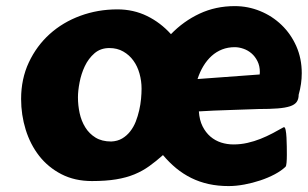

<svg xmlns="http://www.w3.org/2000/svg" viewBox="-20 -571 1018 635"><path d="M284.2 27.8Q227.1 27.8 183.1 5.1Q139.2 -17.6 109.6 -55.4Q80.1 -93.3 64.9 -142.3Q49.8 -191.4 49.8 -243.7Q49.8 -310.1 75.4 -364.7Q101.1 -419.4 144.5 -458.5Q188 -497.6 245.8 -518.8Q303.7 -540 368.2 -540Q421.4 -540 466.3 -518.1Q511.2 -496.1 545.4 -458Q586.9 -501 640.1 -525.9Q693.4 -550.8 756.3 -550.8Q800.3 -550.8 840.3 -534.4Q880.4 -518.1 911.1 -488.5Q941.9 -459 960 -418.2Q978 -377.4 978 -329.1Q978 -293.5 967.8 -257.8Q967.8 -243.2 961.2 -233.9Q954.6 -224.6 939.2 -219.5Q923.8 -214.4 898.2 -212.4Q872.6 -210.4 834.5 -210.4Q786.1 -208.5 736.3 -207Q686.5 -205.6 637.7 -202.6Q639.6 -173.8 649.9 -153.3Q660.2 -132.8 675.8 -119.4Q691.4 -106 711.2 -99.6Q731 -93.3 752 -93.3Q775.9 -93.3 798.3 -98.4Q820.8 -103.5 841.6 -111.8Q862.3 -120.1 881.3 -130.1Q900.4 -140.1 917.5 -149.9Q918 -149.9 918.5 -150.1Q918.9 -150.4 919.4 -150.4Q922.9 -150.4 924.8 -140.4Q926.8 -130.4 927.5 -116.2Q928.2 -102.1 928.5 -86.4Q928.7 -70.8 928.7 -59.1Q928.7 -43.9 927.7 -33Q926.8 -22 924.3 -19.5Q910.6 -6.3 888.7 5.4Q866.7 17.1 841.1 25.6Q815.4 34.2 788.1 39.3Q760.7 44.4 736.3 44.4Q700.7 44.4 669.9 37.6Q639.2 30.8 612.5 17.6Q585.9 4.4 562.7 -14.6Q539.6 -33.7 519 -58.1Q496.1 -37.6 473.6 -21.5Q451.2 -5.4 424.6 5.6Q397.9 16.6 364 22.2Q330.1 27.8 284.2 27.8ZM237.8 -249Q237.8 -222.7 243.4 -196.8Q249 -170.9 262 -149.9Q274.9 -128.9 295.9 -116Q316.9 -103 348.1 -103Q368.7 -104 384 -113Q399.4 -122.1 410.6 -136.5Q421.9 -150.9 429 -168.9Q436 -187 440.4 -206.3Q444.8 -225.6 446.5 -244.1Q448.2 -262.7 448.2 -277.8Q448.2 -303.2 441.4 -327.6Q434.6 -352.1 421.1 -370.6Q407.7 -389.2 387.7 -400.6Q367.7 -412.1 341.8 -412.1Q312.5 -412.1 292.5 -394.8Q272.5 -377.4 260.5 -352.1Q248.5 -326.7 243.2 -298.6Q237.8 -270.5 237.8 -249ZM756.3 -415Q733.9 -415 714.6 -407.5Q695.3 -399.9 679.9 -386Q664.6 -372.1 652.8 -352.8Q641.1 -333.5 633.3 -309.6L838.9 -324.7Q838.9 -326.7 839.1 -328.6Q839.4 -330.6 839.4 -332.5Q839.4 -353 831.5 -368.7Q823.7 -384.3 811.8 -394.5Q799.8 -404.8 784.9 -409.9Q770 -415 756.3 -415Z"/></svg>

Font: Carter One
Style: Regular
Weight: 400
Designer: vernon adams
Foundry: vernon adams
Version: Version 1.000